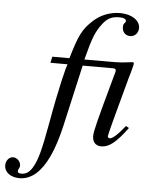

<svg xmlns="http://www.w3.org/2000/svg" viewBox="-200 -729 759 984"><g transform="rotate(5 179.5 -237.0)"><path d="M51 -428 44 -396H132C126 -381 100 -285 65 -88C39 59 24 104 7 136C-10 169 -29 183 -54 183C-69 183 -74 180 -74 170C-74 167 -73 164 -70 159C-66 152 -65 148 -65 143C-65 122 -83 103 -104 103C-125 103 -141 124 -141 147C-141 183 -108 207 -63 207C-32 207 -5 196 21 174C70 131 109 48 138 -78L210 -396H365C376 -396 381 -393 381 -386C381 -382 381 -380 369 -338C310 -125 295 -66 295 -42C295 -13 309 8 341 8C381 8 417 -21 474 -98L458 -107C419 -58 394 -37 381 -37C375 -37 370 -41 370 -47C370 -55 402 -176 442 -322C447 -340 445 -331 449 -348C454 -366 460 -384 464 -401L465 -405C468 -416 470 -425 470 -430V-433L465 -436C461 -436 457 -435 447 -434C420 -430 393 -428 366 -428H216C245 -539 257 -573 291 -617C317 -651 342 -659 377 -659C398 -659 411 -653 411 -643C411 -640 410 -638 407 -634C400 -627 398 -622 398 -611C398 -586 414 -568 439 -568C464 -568 481 -588 481 -613C481 -651 439 -681 378 -681C328 -681 279 -662 244 -630C189 -581 174 -546 139 -428Z"/></g></svg>

Font: XITS
Style: Italic
Weight: 400
Italic angle: -16.33°
Designer: MicroPress Inc., with final additions and corrections provided by Coen Hoffman, Elsevier (retired)
Version: Version 1.302